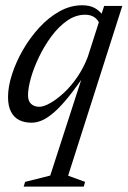

<svg xmlns="http://www.w3.org/2000/svg" viewBox="-20 -458 485 730"><path d="M171 209.5 299.5 -187.5H311.5Q273 -130 242.2 -91.8Q211.5 -53.5 186.2 -31.5Q161 -9.5 140.2 -0.5Q119.5 8.5 100 8.5Q73 8.5 53 -1.5Q33 -11.5 21.8 -33.2Q10.5 -55 10.5 -89.5Q10.5 -128 25.5 -174.8Q40.5 -221.5 67 -267.8Q93.5 -314 129 -352.8Q164.5 -391.5 206.2 -414.8Q248 -438 292.5 -438Q322 -438 341.5 -426.8Q361 -415.5 377 -392.5L358.5 -367Q353.5 -382 339.5 -392Q325.5 -402 303.5 -402Q267.5 -402 235 -379.2Q202.5 -356.5 175.2 -319.5Q148 -282.5 128 -240.8Q108 -199 97.2 -160.5Q86.5 -122 86.5 -96Q86.5 -73.5 98.5 -62.8Q110.5 -52 129.5 -52Q146 -52 170.5 -65.8Q195 -79.5 222.2 -104.5Q249.5 -129.5 273.5 -164.5Q297.5 -199.5 313.5 -241L362.5 -394L376 -435.5H445L239 210L303.5 233.5L298.5 251.5H70L75.5 233.5Z"/></svg>

Font: Newsreader 24pt
Style: Italic
Weight: 400
Italic angle: -17°
Designer: Hugues Gentile
Foundry: Production Type
Version: Version 1.003